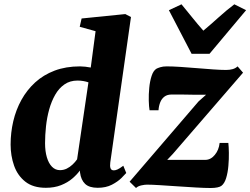

<svg xmlns="http://www.w3.org/2000/svg" viewBox="-20 -884 1192 914"><path d="M505 -111Q502.5 -93 506.2 -83Q510 -73 522 -73Q529 -73 539 -77.2Q549 -81.5 567 -95L581 -60.5Q575 -53.5 558 -36.5Q541 -19.5 512.8 -4.8Q484.5 10 445 10Q404.5 10 385 -8.8Q365.5 -27.5 361 -62.5L360 -72Q346.5 -53 324.2 -34Q302 -15 270.5 -2.5Q239 10 198 10Q137.5 10 100.5 -19.2Q63.5 -48.5 47 -95.5Q30.5 -142.5 30.5 -196Q30.5 -252.5 43.2 -307Q56 -361.5 82 -408.5Q108 -455.5 147.2 -491.5Q186.5 -527.5 240 -547.8Q293.5 -568 361 -568Q372.5 -568 385.8 -566.5Q399 -565 412 -562.5L435 -735.5L359.5 -756.5L368.5 -796L576.5 -817L603.5 -803ZM401 -492Q389.5 -496 376.5 -498.2Q363.5 -500.5 349 -500.5Q313 -500.5 286.8 -482.2Q260.5 -464 242.8 -433Q225 -402 214.2 -363.2Q203.5 -324.5 199 -282.8Q194.5 -241 194.5 -202Q194.5 -164.5 203 -135.5Q211.5 -106.5 227.5 -90.2Q243.5 -74 265.5 -74Q282.5 -74 297.5 -81.2Q312.5 -88.5 325.2 -100.5Q338 -112.5 347 -125.5ZM961 -433Q946.5 -433 929.5 -433Q912.5 -433 894.8 -433.2Q877 -433.5 859.5 -433.8Q842 -434 825.8 -434Q809.5 -434 796.5 -434Q776 -434 762.8 -424Q749.5 -414 742.8 -397Q736 -380 734.5 -359H692Q689 -376 688.2 -405Q687.5 -434 690.5 -465.8Q693.5 -497.5 701.8 -522.8Q710 -548 725 -557Q730.5 -560 743 -564Q755.5 -568 773.5 -568Q801 -568 839.2 -565.5Q877.5 -563 918.5 -559.5Q959.5 -556 996 -553.5Q1032.5 -551 1055.5 -551Q1074 -551 1087.8 -555Q1101.5 -559 1111 -568L1137 -538L803 -151.5L776 -123Q796 -123 816.5 -123Q837 -123 859.2 -123Q881.5 -123 905.8 -123Q930 -123 957.5 -123Q983 -123 1002.5 -146.5Q1022 -170 1025.5 -203.5H1067Q1069 -186 1069.5 -156.5Q1070 -127 1067.2 -94.8Q1064.5 -62.5 1056.5 -36.2Q1048.5 -10 1033.5 1Q1027.5 5.5 1014.5 8.2Q1001.5 11 982.5 11Q954 11 912 8.5Q870 6 825.2 3Q780.5 0 741.5 -2.5Q702.5 -5 679.5 -5Q669 -5 652.8 -1.5Q636.5 2 627.5 11L597 -19L925 -401ZM892 -628 784 -835.5 844 -863.5Q869 -833.5 894.8 -801.2Q920.5 -769 948 -738Q985 -769 1020.5 -801.2Q1056 -833.5 1095.5 -863.5L1151.5 -835.5L977.5 -628Z"/></svg>

Font: Merriweather Light 18pt Black
Style: Italic
Weight: 900
Italic angle: -7.8°
Version: Version 2.101